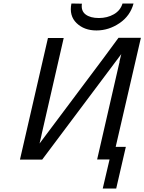

<svg xmlns="http://www.w3.org/2000/svg" viewBox="-20 -912 825 1097"><path d="M94 0 254 -695H344L218 -145L216 -135L206 -92Q251 -153 428.5 -389Q606 -625 657 -696H785L641 -73H699L644 165H567L606 -1H535L661 -550Q663 -554 663 -562L673 -603L221 0ZM388 -892Q398 -892 418 -891.5Q438 -891 448 -891Q442 -850 469 -829.5Q496 -809 545 -809Q593 -809 630.5 -830.5Q668 -852 680 -892H743Q724 -821 662.5 -779.5Q601 -738 531 -738Q461 -738 417.5 -780Q374 -822 388 -892Z"/></svg>

Font: Coval
Style: Book Italic
Weight: 350
Foundry: Context Ltd
Version: Version 001.000